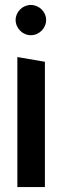

<svg xmlns="http://www.w3.org/2000/svg" viewBox="-20 -754 281 774"><path d="M50 -524V0H161V-505ZM43 -674C43 -640 71 -612 104 -612C138 -612 166 -640 166 -674C166 -706 138 -734 104 -734C71 -734 43 -706 43 -674Z"/></svg>

Font: All Genders v4
Style: Regular
Weight: 400
Designer: Rassam Alawdi
Foundry: Rassam Art
Version: Version 3.100;FEAKit 1.0